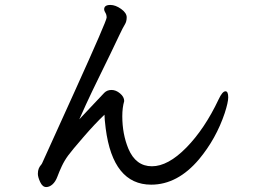

<svg xmlns="http://www.w3.org/2000/svg" viewBox="-20 -756 1040 785"><path d="M168.9 8.8Q153.8 8.8 144.3 -11.7Q134.8 -32.2 134.8 -45.2Q134.8 -58.1 138.4 -66.7Q142.1 -75.2 146 -79.6Q149.9 -84 151.9 -87.9Q153.8 -91.8 284.9 -381.3Q416 -670.9 416 -684.1Q416 -695.8 410.9 -703.9Q405.8 -711.9 405.8 -717.8Q405.8 -735.8 431.2 -735.8Q452.1 -735.8 475.1 -719.5Q498 -703.1 498 -685.1Q498 -668 490.5 -656Q482.9 -644 468 -612.5Q453.1 -581.1 430.7 -534.4Q408.2 -487.8 382.1 -434.8Q356 -381.8 332 -329.8Q308.1 -277.8 304.2 -268.1L349.1 -315.9Q395 -365.2 406.5 -376.7Q418 -388.2 436 -388.2Q454.1 -388.2 470.9 -374Q487.8 -359.9 487.8 -342.8Q480 -315.9 480 -280.8Q480 -208 504.9 -147.9Q535.2 -76.2 601.1 -76.2Q667 -76.2 741.9 -152.6Q816.9 -229 874 -350.1Q889.2 -382.8 901.9 -382.8Q913.1 -382.8 913.1 -357.9Q913.1 -337.9 898.9 -293.9Q863.8 -189 793.9 -105Q706.1 -1 598.1 -1Q441.9 -1 412.1 -231Q407.2 -270 407.2 -287.1Q369.1 -251 321.5 -196Q273.9 -141.1 258.5 -120.1Q243.2 -99.1 232.7 -76.7Q222.2 -54.2 214.6 -33.7Q207 -13.2 194.6 -2.2Q182.1 8.8 168.9 8.8Z"/></svg>

Font: LXGW WenKai Mono GB Screen
Style: Regular
Weight: 400
Monospace: yes
Designer: LXGW / Fontworks Inc.
Foundry: LXGW / Fontworks Inc.
Version: Version 1.510;January 18,2025